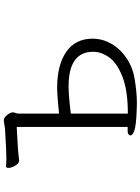

<svg xmlns="http://www.w3.org/2000/svg" viewBox="119 -868 761 1040"><g transform="rotate(-90 500.0 -348.5)"><path d="M171 -628 151 -626H150Q135 -626 122.5 -646.5Q110 -667 110 -684Q110 -697 119 -697H120Q142 -695 163 -695Q185 -695 225 -697L314 -702Q320 -702 327.5 -703Q335 -704 339 -705Q349 -707 367 -709H368Q382 -709 396.5 -691Q411 -673 411 -659Q411 -655 407.5 -645Q404 -635 404 -629V-410Q435 -412 448 -414Q514 -420 542 -420Q668 -420 739 -370.5Q810 -321 810 -228Q810 -173 781 -124Q752 -75 701.5 -42Q651 -9 591 0Q518 12 461 12L424 11Q340 8 313 -1.5Q286 -11 286 -23Q286 -29 291.5 -33Q297 -37 306 -38H332V-639L226 -633Q200 -632 171 -628ZM739 -225Q739 -358 551 -358Q502 -358 404 -346V-37Q530 -37 604.5 -66.5Q679 -96 709 -138.5Q739 -181 739 -225Z"/></g></svg>

Font: Iansui 0.93
Style: Regular
Weight: 400
Designer: But Ko / Fontworks Inc.
Foundry: zi-hi.com / Fontworks Inc.
Version: Version 0.931